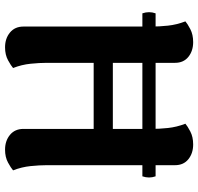

<svg xmlns="http://www.w3.org/2000/svg" viewBox="-32 -718 766 741"><g transform="rotate(90 350.5 -348.0)"><path d="M32 -566H661Q670 -541 661 -515H32Q23 -541 32 -566ZM223 -146Q223 -118 226.5 -83.5Q230 -49 243 -16Q234 -8 213 3.5Q192 15 163 15Q129 15 106 -4Q83 -23 83 -56V-551Q83 -580 79.5 -613.5Q76 -647 63 -681Q72 -689 93 -700Q114 -711 143 -711Q177 -711 200 -692.5Q223 -674 223 -641ZM618 -146Q618 -118 621.5 -83.5Q625 -49 638 -16Q629 -8 608 3.5Q587 15 558 15Q524 15 501 -4Q478 -23 478 -56V-551Q478 -580 474.5 -613.5Q471 -647 458 -681Q467 -689 488 -700Q509 -711 538 -711Q572 -711 595 -692.5Q618 -674 618 -641ZM169 -401H520V-327H169Z"/></g></svg>

Font: Arima Thin
Style: Regular
Weight: 100
Designer: Joana Correia and Natanael Gama
Foundry: NDISCOVER
Version: Version 1.101;gftools[0.9.23]